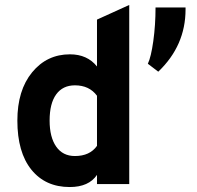

<svg xmlns="http://www.w3.org/2000/svg" viewBox="-20 -742 793 774"><path d="M261 12Q163 12 106.5 -58Q50 -128 50 -256Q50 -378 109.5 -450.5Q169 -523 262 -523Q332 -523 371 -474V-663L501 -722V0H371V-37Q338 12 261 12ZM180 -256Q180 -189 206.5 -151Q233 -113 282 -113Q342 -113 371 -154V-356Q340 -398 282 -398Q233 -398 206.5 -361.5Q180 -325 180 -256ZM576 -485Q589 -512 598 -576.5Q607 -641 607 -712H728V-704Q728 -558 618 -453Z"/></svg>

Font: ReCut ExtraBold
Style: Regular
Weight: 800
Designer: Giant Group (for alternate capitals set)
Version: Version 2.002;FEAKit 1.0